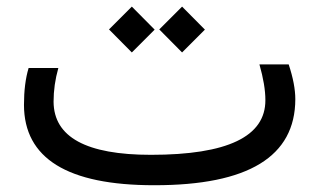

<svg xmlns="http://www.w3.org/2000/svg" viewBox="-20 -547 937 567"><path d="M138.2 -246.6Q139.2 -89.8 425.8 -89.8Q764.6 -89.8 763.7 -251.5Q763.7 -295.4 746.1 -356.9H832.5Q852.1 -297.9 852.1 -253.9Q851.6 0 436.5 0H435.1Q51.3 0 50.8 -237.3Q50.8 -300.8 64.5 -346.2H152.3Q138.2 -296.4 138.2 -246.6ZM450.3 -460.1 517.7 -527.5 585.1 -459.5 517.7 -392.1ZM301.9 -460.1 369.3 -527.5 436.7 -459.5 369.3 -392.1Z"/></svg>

Font: Dirooz
Style: Regular
Weight: 400
Foundry: DejaVu fonts team - Redesigned by Saber Rastikerdar
Version: Version 0.2.1